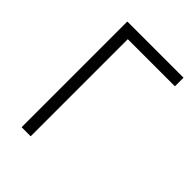

<svg xmlns="http://www.w3.org/2000/svg" viewBox="-204 -799 899 899"><g transform="rotate(45 245.5 -350.0)"><path d="M103 0H163V-643H475V-700H103Z"/></g></svg>

Font: Fixel Display Light
Style: Regular
Weight: 300
Designer: AlfaBravo + MacPaw
Foundry: Kyrylo Tkachov, Marchela Mozhyna, Serhii Makarenko, Maria Weinstein, Zakhar Kryvoshyya
Version: Version 1.211